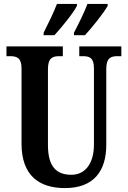

<svg xmlns="http://www.w3.org/2000/svg" viewBox="-20 -951 653 981"><path d="M358 -784V-771H414C451 -811 511 -886 530 -921V-931H427C410 -886 383 -832 358 -784ZM203 -784V-771H258C295 -811 356 -886 373 -921V-931H271C254 -886 227 -832 203 -784ZM312 10C459 10 523 -77 523 -211V-598C523 -656 547 -664 581 -664H600V-714H385V-664H403C437 -664 460 -656 460 -602V-213C460 -114 414 -58 345 -58C271 -58 225 -96 225 -210V-598C225 -656 250 -664 283 -664H301V-714H13V-664H32C65 -664 90 -656 90 -602V-217C90 -54 180 10 312 10Z"/></svg>

Font: Noto Serif Georgian ExtraCondensed Bold
Style: Regular
Weight: 700
Width: 2
Designer: Monotype Design Team, Akaki Razmadze
Foundry: Google LLC
Version: Version 2.003